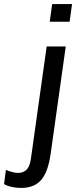

<svg xmlns="http://www.w3.org/2000/svg" viewBox="-116 -740 396 946"><path d="M239 -720H141L129 -633H227ZM208 -511H114L36 44C28 103 -3 112 -29 112C-44 112 -72 104 -87 97L-96 167C-77 179 -42 186 -14 186C78 186 117 134 134 15Z"/></svg>

Font: Chivo
Style: Italic
Weight: 400
Italic angle: -8°
Designer: Hector Gatti
Foundry: Omnibus-Type
Version: Version 1.003;PS 001.003;hotconv 1.0.70;makeotf.lib2.5.58329